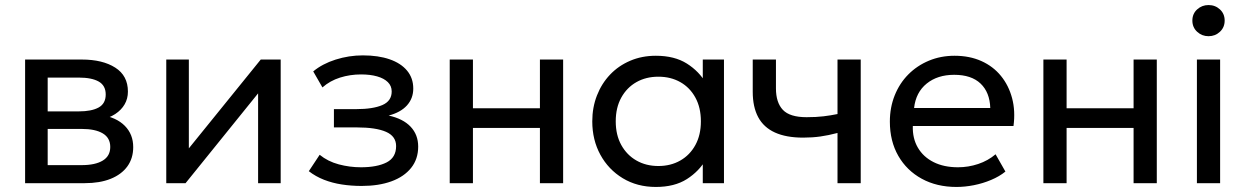

<svg xmlns="http://www.w3.org/2000/svg" viewBox="-20 -726 4936 761"><path d="M79.5 0V-490H304.5Q386.5 -490 436.8 -458Q487 -426 487 -363Q487 -335 474 -312.5Q461 -290 437 -274.2Q413 -258.5 380.5 -251L379 -271Q441.5 -261 474.8 -227.2Q508 -193.5 508 -143Q508 -98.5 484.8 -66.5Q461.5 -34.5 418.5 -17.2Q375.5 0 316 0ZM169 -71.5H303.5Q357.5 -71.5 387.2 -89.5Q417 -107.5 417 -143.5Q417 -179.5 387.5 -197.2Q358 -215 303.5 -215H155V-284.5H292Q343 -284.5 371 -300Q399 -315.5 399 -351.5Q399 -387 371.2 -402.8Q343.5 -418.5 292 -418.5H169Z M639 0V-490H728.5V-138L1013.5 -490H1092.5V0H1003V-356L715.5 0Z M1413.5 11Q1372.5 11 1335 5.2Q1297.5 -0.5 1264.2 -13.5Q1231 -26.5 1204 -47.5L1247 -112.5Q1279.5 -86 1322.8 -74.5Q1366 -63 1410.5 -63Q1474.5 -63 1512.2 -82.2Q1550 -101.5 1550 -147Q1550 -186 1510 -203.5Q1470 -221 1394 -221H1303.5V-293.5H1392Q1458 -293.5 1495.2 -309.5Q1532.5 -325.5 1532.5 -363.5Q1532.5 -385.5 1517.2 -400.5Q1502 -415.5 1474.8 -423.2Q1447.5 -431 1411 -431Q1367.5 -431 1327.8 -418.5Q1288 -406 1258 -379.5L1221.5 -443Q1257.5 -473 1310.2 -489.8Q1363 -506.5 1418 -506.5Q1479.5 -506.5 1524.2 -491Q1569 -475.5 1593.5 -446Q1618 -416.5 1618 -375Q1618 -336 1593 -308.2Q1568 -280.5 1520.5 -268Q1577.5 -255.5 1607.5 -223.8Q1637.5 -192 1637.5 -145Q1637.5 -95.5 1609.5 -60.5Q1581.5 -25.5 1531.2 -7.2Q1481 11 1413.5 11Z M1762.5 0V-490H1854.5V-297H2120V-490H2212V0H2120V-219H1854.5V0Z M2579.5 15Q2505.5 15 2448.5 -19.5Q2391.5 -54 2359.5 -112.8Q2327.5 -171.5 2327.5 -245Q2327.5 -300 2346 -347.5Q2364.5 -395 2398 -430.2Q2431.5 -465.5 2477.8 -485.2Q2524 -505 2579.5 -505Q2653.5 -505 2702.5 -474Q2751.5 -443 2779 -395L2765.5 -375V-490H2849.5V0H2765.5V-115L2779 -95.5Q2751.5 -47.5 2702.5 -16.2Q2653.5 15 2579.5 15ZM2589.5 -68Q2638.5 -68 2676.5 -89.8Q2714.5 -111.5 2736.2 -151.2Q2758 -191 2758 -245Q2758 -299.5 2736.2 -339.2Q2714.5 -379 2676.5 -400.5Q2638.5 -422 2589.5 -422Q2540.5 -422 2502.5 -400.5Q2464.5 -379 2442.5 -339.2Q2420.5 -299.5 2420.5 -245Q2420.5 -191 2442.5 -151.2Q2464.5 -111.5 2502.5 -89.8Q2540.5 -68 2589.5 -68Z M3299.5 0V-199Q3263.5 -189.5 3231.5 -185Q3199.5 -180.5 3163.5 -180.5Q3096 -180.5 3051.5 -200.8Q3007 -221 2985.2 -261.5Q2963.5 -302 2963.5 -362V-490H3055.5V-375.5Q3055.5 -319.5 3083 -290.5Q3110.5 -261.5 3177 -261.5Q3215 -261.5 3244 -265Q3273 -268.5 3299.5 -274V-490H3391.5V0Z M3771 15Q3693 15 3633.5 -17.5Q3574 -50 3540.5 -108.2Q3507 -166.5 3507 -244Q3507 -300 3526.2 -348Q3545.5 -396 3580.2 -431Q3615 -466 3661.8 -485.5Q3708.5 -505 3763.5 -505Q3823 -505 3869.8 -484Q3916.5 -463 3947.2 -425.2Q3978 -387.5 3991.5 -336.8Q4005 -286 3997 -226.5H3598Q3596.5 -177.5 3618 -140.8Q3639.5 -104 3680.2 -83.5Q3721 -63 3777 -63Q3818 -63 3857 -76Q3896 -89 3926 -114.5L3965 -46Q3941 -26.5 3908.2 -12.8Q3875.5 1 3840 8Q3804.5 15 3771 15ZM3603 -298H3905Q3903 -360 3866.5 -394.8Q3830 -429.5 3762 -429.5Q3696 -429.5 3653 -394.8Q3610 -360 3603 -298Z M4115.5 0V-490H4207.5V-297H4473V-490H4565V0H4473V-219H4207.5V0Z M4724 0V-490H4816V0ZM4770 -582.5Q4744 -582.5 4725 -600Q4706 -617.5 4706 -644.5Q4706 -671.5 4725 -688.8Q4744 -706 4770 -706Q4796.5 -706 4815.2 -688.8Q4834 -671.5 4834 -644.5Q4834 -617.5 4815.2 -600Q4796.5 -582.5 4770 -582.5Z"/></svg>

Font: Geologica Cursive Light
Style: Regular
Weight: 300
Designer: Sindre Bremnes, Frode Helland
Foundry: Monokrom Skriftforlag AS
Version: Version 1.010;gftools[0.9.28]